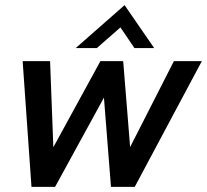

<svg xmlns="http://www.w3.org/2000/svg" viewBox="-20 -725 803 745"><path d="M273.9 -538.6 463.4 -705.1 578.1 -538.6H501.5L447.3 -618.7L356 -538.6ZM102.1 0 67.9 -487.8H174.3L187 -153.8L369.6 -487.8H458L484.9 -154.3L654.8 -487.8H763.2L502.9 0H410.6L383.3 -346.2L193.8 0Z"/></svg>

Font: HK Grotesk SmBold Legacy Italic
Style: Regular
Weight: 600
Italic angle: -13°
Designer: Alfredo Marco Pradil
Foundry: Hanken Design Co.
Version: Version 2.022;PS 002.022;hotconv 1.0.88;makeotf.lib2.5.64775